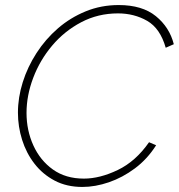

<svg xmlns="http://www.w3.org/2000/svg" viewBox="-20 -734 708 760"><path d="M306 6Q244 6 196.5 -19Q149 -44 116.5 -86Q84 -128 67.5 -180.5Q51 -233 51 -288Q51 -348 70 -408.5Q89 -469 124.5 -524Q160 -579 209 -621.5Q258 -664 319 -689Q380 -714 450 -714Q543 -714 597 -670Q651 -626 668 -559L636 -545Q614 -622 562.5 -651.5Q511 -681 447 -681Q368 -681 301.5 -646Q235 -611 186.5 -553.5Q138 -496 111.5 -426Q85 -356 85 -287Q85 -218 112 -158.5Q139 -99 189.5 -63Q240 -27 312 -27Q375 -27 446 -61Q517 -95 570 -171L598 -159Q563 -104 514 -67.5Q465 -31 411 -12.5Q357 6 306 6Z"/></svg>

Font: Raleway ExtraLight
Style: Italic
Weight: 200
Italic angle: -12°
Designer: Matt McInerney, Pablo Impallari, Rodrigo Fuenzalida
Foundry: Matt McInerney, Pablo Impallari, Rodrigo Fuenzalida
Version: Version 4.026